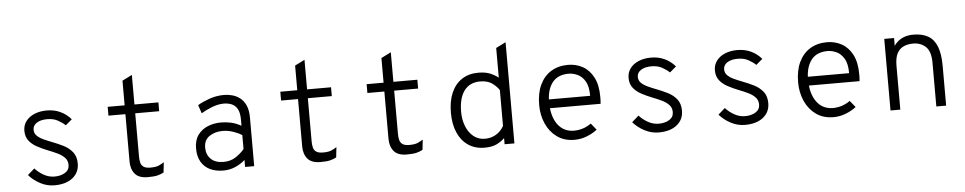

<svg xmlns="http://www.w3.org/2000/svg" viewBox="-41 -1038 6858 1365"><g transform="rotate(-5 3388.0 -355.0)"><path d="M303 12Q250 12 202 -13.5Q154 -39 121 -77L170 -120Q194 -92.5 231 -71.2Q268 -50 309 -50Q353.5 -50 384.2 -69Q415 -88 415 -124Q415 -155 395.2 -175.8Q375.5 -196.5 345 -211Q314.5 -225.5 282 -238Q240 -254.5 203.8 -273.8Q167.5 -293 145.2 -321.5Q123 -350 123 -393Q123 -432 145 -461.2Q167 -490.5 205.8 -506.8Q244.5 -523 294 -523Q347.5 -523 391 -502.5Q434.5 -482 466 -445L420 -406Q400 -425.5 368.2 -443.2Q336.5 -461 292 -461Q245 -461 217 -443Q189 -425 189 -394Q189 -368.5 206.8 -351.2Q224.5 -334 252.5 -321Q280.5 -308 312 -296Q351.5 -281 390.5 -261.8Q429.5 -242.5 455.2 -211Q481 -179.5 481 -128Q481 -64.5 433.2 -26.2Q385.5 12 303 12Z M970 12Q905 12 877 -22Q849 -56 849 -110V-448H728V-511H849V-687L919 -722V-511H1090V-448H919V-140Q919 -115.5 923.8 -96Q928.5 -76.5 944.5 -65.2Q960.5 -54 994 -54Q1034 -54 1055.5 -64.2Q1077 -74.5 1091 -84L1083 -11Q1063.5 -0.5 1039 5.8Q1014.5 12 970 12Z M1508 12Q1454.5 12 1414 -7.2Q1373.5 -26.5 1350.8 -65Q1328 -103.5 1328 -161Q1328 -220 1355.2 -257.2Q1382.5 -294.5 1426.2 -312.2Q1470 -330 1520 -330Q1557 -330 1591.8 -322.2Q1626.5 -314.5 1664 -294V-337Q1664 -388.5 1648 -415.5Q1632 -442.5 1606.2 -452.2Q1580.5 -462 1552 -462Q1511.5 -462 1466.2 -444.2Q1421 -426.5 1390 -407L1370 -467Q1402.5 -486.5 1453 -504.8Q1503.5 -523 1559 -523Q1586.5 -523 1616 -515.5Q1645.5 -508 1671.2 -488.8Q1697 -469.5 1713 -435Q1729 -400.5 1729 -346V0H1664V-50Q1633.5 -22.5 1593.8 -5.2Q1554 12 1508 12ZM1515 -49Q1566 -49 1603.5 -74.2Q1641 -99.5 1664 -128V-227Q1639.5 -243.5 1602 -256.2Q1564.5 -269 1527 -269Q1473 -269 1433 -242.8Q1393 -216.5 1393 -161Q1393 -111 1424.8 -80Q1456.5 -49 1515 -49Z M2202 12Q2137 12 2109 -22Q2081 -56 2081 -110V-448H1960V-511H2081V-687L2151 -722V-511H2322V-448H2151V-140Q2151 -115.5 2155.8 -96Q2160.5 -76.5 2176.5 -65.2Q2192.5 -54 2226 -54Q2266 -54 2287.5 -64.2Q2309 -74.5 2323 -84L2315 -11Q2295.5 -0.5 2271 5.8Q2246.5 12 2202 12Z M2818 12Q2753 12 2725 -22Q2697 -56 2697 -110V-448H2576V-511H2697V-687L2767 -722V-511H2938V-448H2767V-140Q2767 -115.5 2771.8 -96Q2776.5 -76.5 2792.5 -65.2Q2808.5 -54 2842 -54Q2882 -54 2903.5 -64.2Q2925 -74.5 2939 -84L2931 -11Q2911.5 -0.5 2887 5.8Q2862.5 12 2818 12Z M3373 12Q3305.5 12 3256.5 -21Q3207.5 -54 3181.2 -114.2Q3155 -174.5 3155 -256Q3155 -340 3181.5 -399.8Q3208 -459.5 3257 -491.2Q3306 -523 3373 -523Q3425.5 -523 3459.2 -508.5Q3493 -494 3516 -475V-687L3586 -722V0H3516V-44Q3493 -21 3459.8 -4.5Q3426.5 12 3373 12ZM3381 -51Q3424.5 -51 3459.8 -72Q3495 -93 3516 -131V-386Q3500.5 -411.5 3467.8 -435.8Q3435 -460 3381 -460Q3307 -460 3267.5 -407.2Q3228 -354.5 3228 -256Q3228 -199 3246.8 -152.5Q3265.5 -106 3299.8 -78.5Q3334 -51 3381 -51Z M4014 12Q3941.5 12 3890.2 -25Q3839 -62 3812 -123Q3785 -184 3785 -256Q3785 -341 3813.5 -400.8Q3842 -460.5 3893.5 -491.8Q3945 -523 4014 -523Q4070.5 -523 4118 -497Q4165.5 -471 4194.2 -416.5Q4223 -362 4223 -276Q4223 -268 4222.8 -255.8Q4222.5 -243.5 4221 -227H3841V-290H4152Q4152 -358.5 4129.5 -395.2Q4107 -432 4074.8 -446Q4042.5 -460 4014 -460Q3934 -460 3895.5 -409Q3857 -358 3857 -273Q3857 -170.5 3899.5 -111.8Q3942 -53 4017 -53Q4046.5 -53 4077.5 -62.2Q4108.5 -71.5 4139 -93L4177 -46Q4145.5 -21.5 4103 -4.8Q4060.5 12 4014 12Z M4615 12Q4562 12 4514 -13.5Q4466 -39 4433 -77L4482 -120Q4506 -92.5 4543 -71.2Q4580 -50 4621 -50Q4665.5 -50 4696.2 -69Q4727 -88 4727 -124Q4727 -155 4707.2 -175.8Q4687.5 -196.5 4657 -211Q4626.5 -225.5 4594 -238Q4552 -254.5 4515.8 -273.8Q4479.5 -293 4457.2 -321.5Q4435 -350 4435 -393Q4435 -432 4457 -461.2Q4479 -490.5 4517.8 -506.8Q4556.5 -523 4606 -523Q4659.5 -523 4703 -502.5Q4746.5 -482 4778 -445L4732 -406Q4712 -425.5 4680.2 -443.2Q4648.5 -461 4604 -461Q4557 -461 4529 -443Q4501 -425 4501 -394Q4501 -368.5 4518.8 -351.2Q4536.5 -334 4564.5 -321Q4592.5 -308 4624 -296Q4663.5 -281 4702.5 -261.8Q4741.5 -242.5 4767.2 -211Q4793 -179.5 4793 -128Q4793 -64.5 4745.2 -26.2Q4697.5 12 4615 12Z M5231 12Q5178 12 5130 -13.5Q5082 -39 5049 -77L5098 -120Q5122 -92.5 5159 -71.2Q5196 -50 5237 -50Q5281.5 -50 5312.2 -69Q5343 -88 5343 -124Q5343 -155 5323.2 -175.8Q5303.5 -196.5 5273 -211Q5242.5 -225.5 5210 -238Q5168 -254.5 5131.8 -273.8Q5095.5 -293 5073.2 -321.5Q5051 -350 5051 -393Q5051 -432 5073 -461.2Q5095 -490.5 5133.8 -506.8Q5172.5 -523 5222 -523Q5275.5 -523 5319 -502.5Q5362.5 -482 5394 -445L5348 -406Q5328 -425.5 5296.2 -443.2Q5264.5 -461 5220 -461Q5173 -461 5145 -443Q5117 -425 5117 -394Q5117 -368.5 5134.8 -351.2Q5152.5 -334 5180.5 -321Q5208.5 -308 5240 -296Q5279.5 -281 5318.5 -261.8Q5357.5 -242.5 5383.2 -211Q5409 -179.5 5409 -128Q5409 -64.5 5361.2 -26.2Q5313.5 12 5231 12Z M5862 12Q5789.5 12 5738.2 -25Q5687 -62 5660 -123Q5633 -184 5633 -256Q5633 -341 5661.5 -400.8Q5690 -460.5 5741.5 -491.8Q5793 -523 5862 -523Q5918.5 -523 5966 -497Q6013.5 -471 6042.2 -416.5Q6071 -362 6071 -276Q6071 -268 6070.8 -255.8Q6070.5 -243.5 6069 -227H5689V-290H6000Q6000 -358.5 5977.5 -395.2Q5955 -432 5922.8 -446Q5890.5 -460 5862 -460Q5782 -460 5743.5 -409Q5705 -358 5705 -273Q5705 -170.5 5747.5 -111.8Q5790 -53 5865 -53Q5894.5 -53 5925.5 -62.2Q5956.5 -71.5 5987 -93L6025 -46Q5993.5 -21.5 5951 -4.8Q5908.5 12 5862 12Z M6270 0V-511H6340V-424L6328 -436Q6344 -465.5 6366 -484.8Q6388 -504 6416 -513.5Q6444 -523 6478 -523Q6542.5 -523 6584.5 -498.2Q6626.5 -473.5 6646.8 -420.5Q6667 -367.5 6667 -283V0H6597V-312Q6597 -393 6561.2 -426.5Q6525.5 -460 6472 -460Q6433 -460 6403.2 -446.5Q6373.5 -433 6356.8 -401.2Q6340 -369.5 6340 -314V0Z"/></g></svg>

Font: Overpass Mono Light Light
Style: Regular
Weight: 300
Monospace: yes
Version: Version 4.000